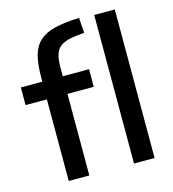

<svg xmlns="http://www.w3.org/2000/svg" viewBox="-118 -912 909 1009"><g transform="rotate(-15 336.0 -407.0)"><path d="M486 -808H598V0H486ZM131 -444H15V-540H132V-566Q132 -637 145 -683.5Q158 -730 189.5 -758Q221 -786 273.5 -798.5Q326 -811 405 -814L411 -731Q361 -728 328.5 -720.5Q296 -713 277 -697Q258 -681 250.5 -654Q243 -627 243 -584V-540H386V-444H243V0H131Z"/></g></svg>

Font: EncodeSans
Style: Medium
Weight: 500
Designer: Pablo Impallari, Andres Torresi
Foundry: Pablo Impallari, Andres Torresi
Version: Version 1.000; ttfautohint (v1.4.1)